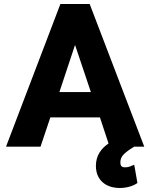

<svg xmlns="http://www.w3.org/2000/svg" viewBox="-20 -731 750 957"><path d="M10 0H182L231 -146H478L521 -16C485 9 458 43 458 96C458 167 508 206 577 206C614 206 646 195 665 181L649 90C635 96 623 103 604 103C586 103 580 96 580 78C580 63 585 50 597 38C609 26 626 14 649 0H699L427 -711H281ZM276 -272 354 -507 433 -272Z"/></svg>

Font: Asimov Pro
Style: Blk
Weight: 900
Designer: Google
Version: Version 2.000980; 2014